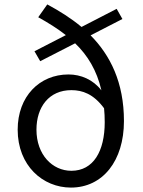

<svg xmlns="http://www.w3.org/2000/svg" viewBox="-20 -836 648 869"><path d="M145 -249C145 -352 202 -428 303 -428C353 -428 403 -411 451 -346C453 -326 454 -305 454 -283C454 -152 403 -63 303 -63C217 -63 145 -136 145 -249ZM301 13C445 13 541 -108 541 -288C541 -463 479 -586 390 -676L534 -750L508 -796L349 -714C301 -754 248 -787 194 -816L153 -758C198 -733 240 -707 278 -677L136 -604L162 -559L320 -640C377 -585 418 -518 439 -427C401 -476 346 -499 290 -499C159 -499 60 -400 60 -249C60 -86 174 13 301 13Z"/></svg>

Font: Source Han Sans TC
Style: Regular
Weight: 400
Designer: Ryoko NISHIZUKA 西塚涼子 (kana, bopomofo & ideographs); Paul D. Hunt (Latin, Greek & Cyrillic); Sandoll Communications 산돌커뮤니
Foundry: Adobe
Version: Version 2.002;hotconv 1.0.116;makeotfexe 2.5.65601